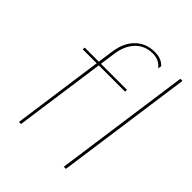

<svg xmlns="http://www.w3.org/2000/svg" viewBox="-207 -852 969 969"><g transform="rotate(45 277.5 -367.5)"><path d="M331.1 -734.9Q378.9 -734.9 403.8 -706.1L400.9 -688Q374 -722.2 329.1 -722.2Q273.4 -722.2 237.3 -685.3Q201.2 -648.4 191.9 -583L180.2 -500H366.2L365.2 -486.8H178.2L109.9 0H95.2L163.1 -486.8H63L64.9 -500H165L176.8 -583Q186.5 -654.3 227.5 -694.6Q268.6 -734.9 331.1 -734.9ZM415 0 517.1 -730H532.2L430.2 0Z"/></g></svg>

Font: Human Sans Thin
Style: Italic
Weight: 100
Italic angle: -8°
Designer: Tim Radville
Foundry: Continuum
Version: Version 1.000;FEAKit 1.0